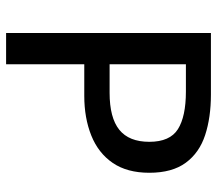

<svg xmlns="http://www.w3.org/2000/svg" viewBox="-60 -634 695 614"><g transform="rotate(90 287.0 -327.5)"><path d="M86 0V-655H283Q356 -655 412.5 -636.5Q469 -618 501 -574.5Q533 -531 533 -458Q533 -387 501.5 -341Q470 -295 414 -272.5Q358 -250 287 -250H186V0ZM186 -331H277Q357 -331 395.5 -362Q434 -393 434 -458Q434 -524 393.5 -549.5Q353 -575 273 -575H186Z"/></g></svg>

Font: Source Sans 3 Medium
Style: Regular
Weight: 500
Designer: Paul D. Hunt
Foundry: Adobe
Version: Version 3.052;hotconv 1.1.0;makeotfexe 2.6.0